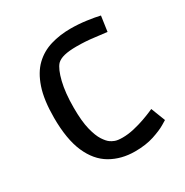

<svg xmlns="http://www.w3.org/2000/svg" viewBox="-145 -713 811 843"><g transform="rotate(-30 261.0 -291.5)"><path d="M302 13Q233 13 179.5 -18Q126 -49 96.5 -116.5Q67 -184 67 -293Q67 -383 87 -442Q107 -501 142 -534.5Q177 -568 224 -582Q271 -596 324 -596Q365 -596 405 -590.5Q445 -585 470 -579L459 -502Q438 -504 396.5 -509.5Q355 -515 309 -515Q271 -515 246.5 -509Q222 -503 209 -490Q190 -469 177 -416Q164 -363 164 -288Q164 -219 174.5 -177Q185 -135 199.5 -113Q214 -91 226 -83Q234 -77 247 -72Q260 -67 285 -67Q313 -67 343 -74Q373 -81 398.5 -90Q424 -99 440 -106Q456 -113 456 -113L484 -41Q484 -41 461.5 -27.5Q439 -14 398 -0.5Q357 13 302 13Z"/></g></svg>

Font: Ruda Medium
Style: Regular
Weight: 500
Version: Version 2.001